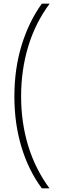

<svg xmlns="http://www.w3.org/2000/svg" viewBox="-20 -819 323 1055"><path d="M59 -289Q59 -441 99 -571Q139 -701 210 -799H253Q174 -693 135 -563.5Q96 -434 96 -290Q96 -145 135 -17.5Q174 110 252 216H210Q137 118 98 -11Q59 -140 59 -289Z"/></svg>

Font: Noto Sans Sinhala UI SemiCondensed ExtraLight
Style: Regular
Weight: 200
Width: 4
Designer: Jelle Bosma - Monotype Design Team
Foundry: Monotype Imaging Inc.
Version: Version 2.006; ttfautohint (v1.8.4.7-5d5b)